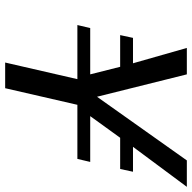

<svg xmlns="http://www.w3.org/2000/svg" viewBox="-20 -742 762 763"><g transform="rotate(90 361.5 -361.0)"><path d="M564 -508H663L652 -457H528L442 -338H624L612 -287H397L331 0H229L295 -287H80L92 -338H276L246 -457H120L131 -508H232L171 -722H276L365 -365L618 -722H723Z"/></g></svg>

Font: Perun
Style: Italic
Weight: 400
Italic angle: -12°
Foundry: Copyright (c) Stefan Peev, Context Ltd, 2016
Version: Version 1.027